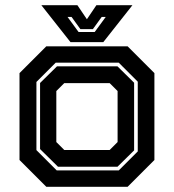

<svg xmlns="http://www.w3.org/2000/svg" viewBox="-20 -718 668 738"><path d="M158 0 55 -103V-437L158 -540H470.5L573.5 -437V-103L470.5 0ZM198 -63H436.5L509.5 -136V-404L436.5 -477H194L120 -403V-141ZM203 -77 134 -145V-399L199 -463H431.5L495.5 -400V-140L431.5 -77ZM227 -141.5H401.5L432 -172V-368L401.5 -398.5H227L196.5 -368V-172ZM251 -556 139 -698H277.5L314 -644L350.5 -698H489L377 -556ZM282 -595H344L386.5 -653H371L337 -606H289L255 -653H239.5Z"/></svg>

Font: Tourney Thin
Style: Bold
Weight: 700
Version: Version 1.015